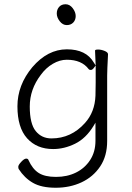

<svg xmlns="http://www.w3.org/2000/svg" viewBox="-20 -713 620 903"><path d="M294 -595Q275 -595 261 -613Q247 -631 247 -649.5Q247 -668 258 -680.5Q269 -693 288.5 -693Q308 -693 322 -674.5Q336 -656 336 -637.5Q336 -619 324.5 -607Q313 -595 294 -595ZM242 170Q175 170 135 147Q95 124 68 82Q66 79 66 71Q66 63 80 48Q94 33 103 33Q112 33 114 40Q133 82 162 100.5Q191 119 243.5 119Q296 119 337.5 98.5Q379 78 404 39.5Q429 1 429 -51V-136L420 -121Q384 -62 333 -37Q282 -12 230 -12Q153 -12 107.5 -62.5Q62 -113 62 -213Q62 -313 132 -397Q204 -481 294.5 -481Q385 -481 421 -419L430 -405L427 -475Q427 -480 441.5 -480Q456 -480 472 -473.5Q488 -467 488 -458V-457Q484 -381 484 -358V-50Q484 21 451 70Q418 119 363.5 144.5Q309 170 242 170ZM222 -62Q315 -62 380 -135Q426 -186 429 -263Q430 -290 430 -324V-405L421 -393Q414 -384 407 -384Q400 -384 397 -388Q364 -432 294 -432Q261 -432 228.5 -413Q196 -394 172 -361Q120 -293 120 -212Q120 -131 148 -96.5Q176 -62 222 -62Z"/></svg>

Font: LXGW WenKai TC Light
Style: Regular
Weight: 300
Designer: LXGW / Fontworks Inc.
Foundry: LXGW / Fontworks Inc.
Version: Version 1.330